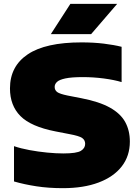

<svg xmlns="http://www.w3.org/2000/svg" viewBox="-20 -971 729 1001"><path d="M308 10Q232.5 10 169.5 0.2Q106.5 -9.5 53 -25V-209Q88 -197 133.8 -188.5Q179.5 -180 226 -175.5Q272.5 -171 310 -171Q380 -171 402 -184.8Q424 -198.5 424 -221Q424 -240.5 408.5 -251.5Q393 -262.5 341 -272L269 -286Q141 -311 86.5 -366Q32 -421 32 -510Q32 -625.5 124.8 -687.8Q217.5 -750 405 -750Q468 -750 521.2 -743.5Q574.5 -737 614 -727V-543Q576.5 -554.5 521.8 -561.8Q467 -569 412 -569Q353 -569 321.2 -562.2Q289.5 -555.5 277.2 -544Q265 -532.5 265 -518Q265 -501 278 -491.2Q291 -481.5 332 -473L404 -459Q497.5 -441 553 -410Q608.5 -379 632.8 -334.8Q657 -290.5 657 -233Q657 -158 614.8 -103.5Q572.5 -49 494.2 -19.5Q416 10 308 10ZM245 -793 347 -951H591L455 -793Z"/></svg>

Font: Encode Sans Expanded Expanded Black
Style: Regular
Weight: 900
Width: 7
Designer: Multiple Designers
Foundry: Impallari Type
Version: Version 3.000; ttfautohint (v1.8.3) -l 8 -r 50 -G 200 -x 14 